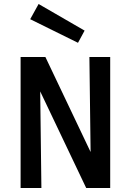

<svg xmlns="http://www.w3.org/2000/svg" viewBox="-20 -940 654 960"><path d="M181 -483 187 0H83V-655H207L433 -180L427 -655H531V0H411ZM173 -920 403 -787 370 -726 131 -844Z"/></svg>

Font: Intel One Mono Medium
Style: Regular
Weight: 500
Monospace: yes
Designer: Fred Shallcrass
Foundry: Frere-Jones Type LLC
Version: Version 1.400;hotconv 1.1.0;makeotfexe 2.6.0;FJTRelease1.4